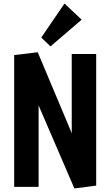

<svg xmlns="http://www.w3.org/2000/svg" viewBox="-20 -1055 623 1084"><path d="M400 9 197 -462 198 -455V0H60V-744L193 -760L386 -301L385 -313V-750H523V-7ZM265 -793 213 -843 344 -1035 441 -944Z"/></svg>

Font: Freeman
Style: Regular
Weight: 400
Designer: Vernon Adams, Aoife Mooney, Rodrigo Fuenzalida
Foundry: Rodrigo Fuenzalida
Version: Version 1.000; ttfautohint (v1.8.4.7-5d5b)